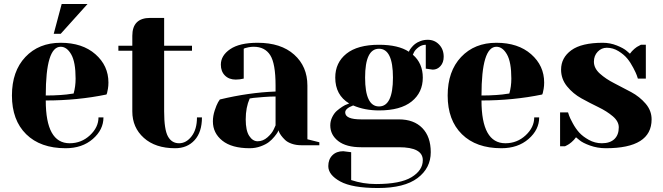

<svg xmlns="http://www.w3.org/2000/svg" viewBox="-20 -730 3330 965"><path d="M210 -250Q250 -250 285 -252.5Q320 -255 335 -258L350 -260Q360 -295 360 -335Q360 -418 338 -456.5Q316 -495 285 -495Q210 -495 210 -250ZM310 15Q183 15 111.5 -55.5Q40 -126 40 -250Q40 -372 107.5 -443.5Q175 -515 285 -515Q394 -515 459.5 -457.5Q525 -400 525 -315Q525 -299 522.5 -284Q520 -269 518 -262L515 -255Q370 -225 210 -225Q210 -10 330 -10Q389 -10 432 -50Q475 -90 475 -140H500Q500 -78 446.5 -31.5Q393 15 310 15ZM290 -710H420L285 -560H250Z M645 -500V-550Q645 -640 735 -640H805V-500H945V-475H805V-170Q805 -79 824 -44.5Q843 -10 880 -10Q916 -10 943 -45Q970 -80 970 -140H995Q995 -66 958 -25.5Q921 15 860 15Q761 15 703 -37Q645 -89 645 -170V-475H575V-500Z M1235 -235Q1215 -190 1215 -130Q1215 -74 1232.5 -47Q1250 -20 1275 -20Q1302 -20 1324.5 -40Q1347 -60 1356 -80L1365 -100V-245Q1338 -245 1305.5 -242.5Q1273 -240 1254 -238ZM1275 -515Q1392 -515 1458.5 -455.5Q1525 -396 1525 -300V-30L1585 -15V0H1495Q1468 0 1446.5 -7.5Q1425 -15 1413 -26.5Q1401 -38 1393 -49Q1385 -60 1382 -68L1380 -75Q1378 -71 1375 -65Q1372 -59 1359.5 -43.5Q1347 -28 1331.5 -16Q1316 -4 1290 5.5Q1264 15 1235 15Q1145 15 1097.5 -23Q1050 -61 1050 -120Q1050 -147 1059 -174.5Q1068 -202 1076 -216L1085 -230Q1230 -265 1365 -270V-300Q1365 -411 1338 -453Q1311 -495 1255 -495Q1242 -495 1229.5 -492.5Q1217 -490 1211 -488L1205 -485V-335Q1185 -330 1165 -330Q1131 -330 1110.5 -350.5Q1090 -371 1090 -405Q1090 -451 1137 -483Q1184 -515 1275 -515Z M1885 -505Q1982 -505 2035 -470Q2036 -472 2038 -476.5Q2040 -481 2048 -491Q2056 -501 2066 -509Q2076 -517 2093 -523.5Q2110 -530 2130 -530Q2164 -530 2187 -506Q2210 -482 2210 -445Q2210 -416 2194 -398Q2178 -380 2155 -380L2120 -385V-505Q2100 -505 2083.5 -492.5Q2067 -480 2061 -468L2055 -455Q2105 -412 2105 -340Q2105 -265 2049 -220Q1993 -175 1885 -175Q1813 -175 1755 -200Q1715 -185 1715 -165Q1715 -130 1795 -130H1985Q2060 -130 2102.5 -86.5Q2145 -43 2145 35Q2145 115 2078.5 165Q2012 215 1880 215Q1750 215 1690 182Q1630 149 1630 105Q1630 71 1650.5 50.5Q1671 30 1705 30L1745 35V175Q1805 195 1870 195Q1992 195 2048.5 160.5Q2105 126 2105 75Q2105 10 1985 10H1795Q1720 10 1680 -21Q1640 -52 1640 -100Q1640 -122 1650 -142Q1660 -162 1673.5 -173.5Q1687 -185 1701 -194Q1715 -203 1725 -206L1735 -210Q1665 -252 1665 -340Q1665 -415 1721 -460Q1777 -505 1885 -505ZM1815 -340Q1815 -195 1885 -195Q1955 -195 1955 -340Q1955 -485 1885 -485Q1815 -485 1815 -340Z M2400 -250Q2440 -250 2475 -252.5Q2510 -255 2525 -258L2540 -260Q2550 -295 2550 -335Q2550 -418 2528 -456.5Q2506 -495 2475 -495Q2400 -495 2400 -250ZM2500 15Q2373 15 2301.5 -55.5Q2230 -126 2230 -250Q2230 -372 2297.5 -443.5Q2365 -515 2475 -515Q2584 -515 2649.5 -457.5Q2715 -400 2715 -315Q2715 -299 2712.5 -284Q2710 -269 2708 -262L2705 -255Q2560 -225 2400 -225Q2400 -10 2520 -10Q2579 -10 2622 -50Q2665 -90 2665 -140H2690Q2690 -78 2636.5 -31.5Q2583 15 2500 15Z M3025 15Q2983 15 2945.5 1.5Q2908 -12 2892 -26L2875 -40Q2866 -27 2852.5 -15.5Q2839 -4 2830 0L2820 5H2795V-165H2835Q2837 -159 2840.5 -148.5Q2844 -138 2858.5 -111Q2873 -84 2891 -64Q2909 -44 2939.5 -27Q2970 -10 3005 -10Q3046 -10 3068 -31Q3090 -52 3090 -90Q3090 -120 3060 -145.5Q3030 -171 2987.5 -191.5Q2945 -212 2902.5 -235.5Q2860 -259 2830 -296Q2800 -333 2800 -380Q2800 -440 2851.5 -477.5Q2903 -515 3010 -515Q3046 -515 3080 -501.5Q3114 -488 3130 -474L3146 -460Q3155 -473 3168.5 -484.5Q3182 -496 3192 -500L3201 -505H3226V-335H3186Q3184 -341 3180.5 -351.5Q3177 -362 3163 -389Q3149 -416 3132.5 -436Q3116 -456 3088.5 -473Q3061 -490 3030 -490Q3003 -490 2984 -470Q2965 -450 2965 -420Q2965 -387 2995 -360Q3025 -333 3067.5 -311.5Q3110 -290 3152.5 -267Q3195 -244 3225 -209Q3255 -174 3255 -130Q3255 15 3025 15Z"/></svg>

Font: Yeseva One
Style: Regular
Weight: 400
Designer: Jovanny Lemonad
Foundry: Jovanny Lemonad
Version: Version 2.000